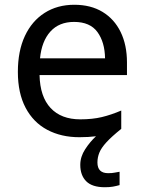

<svg xmlns="http://www.w3.org/2000/svg" viewBox="-20 -566 604 806"><path d="M389 116Q389 161 434 161Q451 161 462.5 158.5Q474 156 482 155V211Q468 215 454 217.5Q440 220 420 220Q367 220 342 195Q317 170 317 126Q317 92 337.5 60.5Q358 29 383 6Q352 10 313 10Q237 10 178.5 -21Q120 -52 87.5 -113.5Q55 -175 55 -264Q55 -352 84.5 -415Q114 -478 167.5 -512Q221 -546 292 -546Q361 -546 410.5 -516Q460 -486 486.5 -431.5Q513 -377 513 -304V-251H146Q148 -160 192.5 -112.5Q237 -65 317 -65Q368 -65 407.5 -74.5Q447 -84 489 -102V-25Q449 7 427 31Q405 55 397 75Q389 95 389 116ZM291 -474Q228 -474 191.5 -433.5Q155 -393 148 -321H421Q420 -389 389 -431.5Q358 -474 291 -474Z"/></svg>

Font: Noto Sans Tagbanwa
Style: Regular
Weight: 400
Designer: Monotype Design Team
Foundry: Monotype Imaging Inc.
Version: Version 2.001; ttfautohint (v1.8.4.7-5d5b)